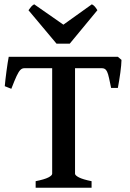

<svg xmlns="http://www.w3.org/2000/svg" viewBox="-20 -882 610 902"><path d="M147.5 -30.8Q189 -39.1 207 -48.3Q225.1 -57.6 225.1 -65.9V-561.5H93.8Q83.5 -561.5 75.4 -553.2Q67.4 -544.9 58.1 -525.1Q48.8 -505.4 33.2 -464.8L2.4 -477.1Q4.9 -505.9 10.5 -547.9Q16.1 -589.8 21 -615.2H533.7L550.8 -600.6Q550.3 -577.1 545.2 -539.6Q540 -502 533.7 -468.8H502L497.6 -490.2Q491.7 -519 487.8 -532.7Q483.9 -546.4 477.3 -554Q470.7 -561.5 459 -561.5H332.5V-65.9Q332.5 -58.1 350.8 -48.6Q369.1 -39.1 410.2 -30.8V0H147.5ZM245.6 -676.8 113.8 -834Q121.6 -845.2 127.4 -851.6Q133.3 -857.9 140.6 -861.8L277.8 -766.1L411.6 -861.8Q419.4 -857.9 425.3 -851.3Q431.2 -844.7 437.5 -834L307.6 -676.8Z"/></svg>

Font: David Libre Medium
Style: Regular
Weight: 500
Version: Version 1.000